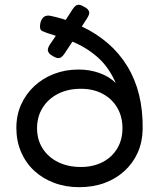

<svg xmlns="http://www.w3.org/2000/svg" viewBox="-20 -765 666 798"><path d="M331 -736Q343 -730 347.5 -722.5Q352 -715 350.5 -707.5Q349 -700 342 -689L320 -655Q381 -626 428.5 -585Q476 -544 509 -490Q542 -436 558 -371Q574 -306 573 -228Q572 -175 552.5 -131Q533 -87 497.5 -54.5Q462 -22 414.5 -4.5Q367 13 309 13Q253 13 205 -5Q157 -23 122 -55.5Q87 -88 67.5 -133.5Q48 -179 48 -233Q48 -287 68 -331Q88 -375 123 -407.5Q158 -440 205 -458Q252 -476 306 -476Q353 -476 393.5 -461.5Q434 -447 461 -420Q433 -485 387 -526Q341 -567 281 -592L248 -542Q242 -533 235.5 -528Q229 -523 221 -523.5Q213 -524 201 -531Q188 -538 183 -545.5Q178 -553 179 -560.5Q180 -568 186 -578L212 -616Q199 -621 186.5 -624.5Q174 -628 163 -633Q148 -637 146.5 -649Q145 -661 150 -677Q156 -692 166 -697Q176 -702 191 -699Q202 -697 212.5 -694Q223 -691 233 -688.5Q243 -686 253 -682L282 -727Q289 -737 295 -741.5Q301 -746 309.5 -745Q318 -744 331 -736ZM316 -71Q367 -71 406 -91Q445 -111 467 -147.5Q489 -184 489 -232Q489 -280 467.5 -317Q446 -354 407 -375Q368 -396 316 -396Q262 -396 221 -375Q180 -354 157 -317Q134 -280 134 -232Q134 -184 157.5 -147.5Q181 -111 222 -91Q263 -71 316 -71Z"/></svg>

Font: Fredoka SemiExpanded
Style: Regular
Weight: 400
Width: 6
Designer: Ben Nathan
Foundry: Milena B. Brandão, Ben Nathan
Version: Version 2.001